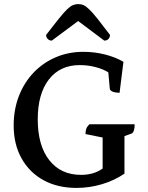

<svg xmlns="http://www.w3.org/2000/svg" viewBox="-20 -909 725 941"><path d="M355 12Q262 12 193 -26Q124 -64 85.5 -133Q47 -202 47 -294Q47 -372 72.5 -438Q98 -504 144 -552.5Q190 -601 252.5 -628Q315 -655 389 -655Q443 -655 494.5 -642Q546 -629 585 -606L566 -454Q520 -456 518 -475L511 -554Q487 -570 449 -580Q411 -590 371 -590Q274 -590 219.5 -519.5Q165 -449 165 -324Q165 -196 221.5 -124Q278 -52 377 -52Q440 -52 483 -83V-235L399 -252Q399 -268 403 -278.5Q407 -289 418 -300H640Q640 -261 624 -254L590 -242V-58Q540 -24 479 -6Q418 12 355 12ZM363 -889Q378 -889 390 -883.5Q402 -878 418 -862.5Q434 -847 458 -817Q482 -787 519 -738Q519 -726 511.5 -718Q504 -710 491 -710L363 -806L234 -710Q222 -710 214 -718Q206 -726 206 -738Q244 -787 268 -817Q292 -847 308 -862.5Q324 -878 336.5 -883.5Q349 -889 363 -889Z"/></svg>

Font: Petrona SemiBold
Style: Regular
Weight: 600
Designer: Ringo R. Seeber
Foundry: Ringo R. Seeber
Version: Version 2.001; ttfautohint (v1.8.3)